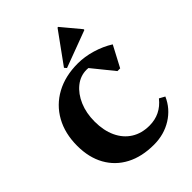

<svg xmlns="http://www.w3.org/2000/svg" viewBox="-272 -1095 1244 1244"><g transform="rotate(-45 350.0 -473.5)"><path d="M392 16Q282 16 202 -26Q122 -68 78.5 -146Q35 -224 35 -331Q35 -444 82 -528.5Q129 -613 214.5 -659.5Q300 -706 415 -706Q478 -706 543.5 -686.5Q609 -667 663 -633L587 -489H562L443 -636Q435 -637 427 -637Q370 -637 324.5 -600.5Q279 -564 252.5 -502Q226 -440 226 -362Q226 -280 254.5 -219Q283 -158 335.5 -125Q388 -92 459 -92Q562 -92 627 -174L665 -153Q631 -75 558 -29.5Q485 16 392 16ZM345 -734 332 -749 487 -963H493L599 -836V-829Z"/></g></svg>

Font: Platypi
Style: Bold
Weight: 700
Designer: David Sargent
Foundry: Bolt Cutter Type
Version: Version 1.200; ttfautohint (v1.8.4.7-5d5b)